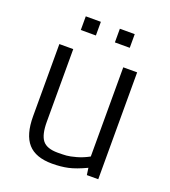

<svg xmlns="http://www.w3.org/2000/svg" viewBox="-120 -718 720 812"><g transform="rotate(20 240.5 -312.0)"><path d="M195.3 -629.4V-567.9H127.4V-629.4ZM347.7 -629.4V-567.9H280.8V-629.4ZM350.1 -79.6V-481H412.6V0H361.3L356.9 -31.2Q310.5 -9.3 278.1 -2.2Q245.6 4.9 206.1 4.9Q131.8 4.9 97.2 -34.2Q62.5 -73.2 62.5 -156.7V-481H125V-154.3Q125 -95.7 144.3 -71.3Q163.6 -46.9 212.4 -46.9Q236.8 -46.9 252.2 -48.1Q267.6 -49.3 295.2 -56.9Q322.8 -64.5 350.1 -79.6Z"/></g></svg>

Font: Anaheim
Style: Regular
Weight: 400
Designer: vernon adams
Foundry: vernon adams
Version: Version 1.002; ttfautohint (v0.93.5-3d13) -l 8 -r 50 -G 200 